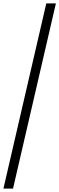

<svg xmlns="http://www.w3.org/2000/svg" viewBox="-87 -825 346 1120"><path d="M-67 275 183 -805H239L-11 275Z"/></svg>

Font: Platypi Light
Style: Bold Italic
Weight: 700
Italic angle: -13°
Version: Version 1.200